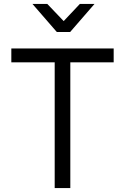

<svg xmlns="http://www.w3.org/2000/svg" viewBox="-20 -963 640 983"><path d="M340 0H260V-644H38V-715H562V-644H340ZM146 -943H222L306 -855L389 -943H464L339 -799H271Z"/></svg>

Font: Wix Madefor Text
Style: Regular
Weight: 400
Designer: Dalton Maag Ltd
Foundry: Dalton Maag Ltd
Version: Version 3.100